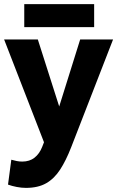

<svg xmlns="http://www.w3.org/2000/svg" viewBox="-20 -717 570 934"><path d="M0 -525H164L268 -199L370 -525H530L326 0Q301 64 272.5 108Q244 152 204.5 174.5Q165 197 106 197Q85 197 61.5 192.5Q38 188 19 181L35 60Q49 64 62 66.5Q75 69 88 69Q124 69 148 50Q172 31 185 -2L194 -25ZM98 -585V-697H438V-585Z"/></svg>

Font: Radio Canada
Style: Regular
Weight: 400
Designer: Charles Daoud, Etienne Aubert Bonn, Alexandre Saumier Demers, Jacques Le Bailly
Foundry: Radio-Canada
Version: Version 2.104;gftools[0.9.28.dev5+ged2979d]